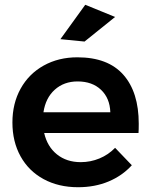

<svg xmlns="http://www.w3.org/2000/svg" viewBox="-20 -779 632 804"><path d="M561 -261Q561 -235 560 -222H165Q178 -165 218.5 -132.5Q259 -100 318 -100Q359 -100 396.5 -115.5Q434 -131 462 -160L532 -87Q492 -43 434.5 -19Q377 5 307 5Q225 5 162.5 -29Q100 -63 66 -124.5Q32 -186 32 -266Q32 -346 66.5 -408Q101 -470 163 -504.5Q225 -539 304 -539Q432 -539 496.5 -466Q561 -393 561 -261ZM442 -309Q440 -368 403 -403Q366 -438 305 -438Q248 -438 209.5 -403.5Q171 -369 162 -309ZM337 -759 462 -708 334 -605 233 -615Z"/></svg>

Font: Gontserrat Medium
Style: Regular
Weight: 500
Designer: Julieta Ulanovsky
Foundry: Julieta Ulanovsky
Version: Version 6.001